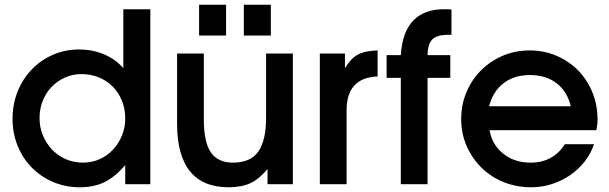

<svg xmlns="http://www.w3.org/2000/svg" viewBox="-20 -778 2574 811"><path d="M33 -276Q33 -338 54.5 -391.5Q76 -445 114 -484.5Q152 -524 203.5 -546.5Q255 -569 314 -569Q371 -569 419.5 -548.5Q468 -528 501 -490V-739H615V0H509V-81Q468 -32 423 -9.5Q378 13 317 13Q257 13 205 -9Q153 -31 114.5 -70Q76 -109 54.5 -162Q33 -215 33 -276ZM147 -279Q147 -240 161.5 -205.5Q176 -171 200.5 -145.5Q225 -120 258.5 -105.5Q292 -91 331 -91Q368 -91 400.5 -105.5Q433 -120 457 -145.5Q481 -171 495 -205Q509 -239 509 -278Q509 -318 495 -352.5Q481 -387 456.5 -412Q432 -437 398 -451Q364 -465 324 -465Q287 -465 254.5 -450.5Q222 -436 198 -411Q174 -386 160.5 -352Q147 -318 147 -279Z M821 -758H935V-628H821ZM1010 -758H1124V-628H1010ZM1110 -64Q1075 -22 1038 -4.5Q1001 13 946 13Q837 13 782.5 -54.5Q728 -122 728 -255V-552H841V-273Q841 -178 870.5 -134.5Q900 -91 965 -91Q1037 -91 1070.5 -137Q1104 -183 1104 -284V-552H1217V0H1110Z M1331 -552H1437V-490Q1450 -511 1463 -525Q1476 -539 1492 -547.5Q1508 -556 1528 -560Q1548 -564 1575 -565V-455Q1444 -450 1444 -312V0H1331Z M1673 -449H1613V-545H1673Q1679 -642 1725 -690.5Q1771 -739 1855 -739Q1862 -739 1869 -739Q1876 -739 1887 -738V-631H1874Q1826 -631 1806.5 -612Q1787 -593 1786 -545H1882V-449H1786V0H1673Z M2489 -169Q2476 -129 2449.5 -95.5Q2423 -62 2388 -38Q2353 -14 2311 -0.5Q2269 13 2224 13Q2161 13 2107 -9Q2053 -31 2013.5 -70Q1974 -109 1951 -161.5Q1928 -214 1928 -275Q1928 -336 1950.5 -389Q1973 -442 2012 -481Q2051 -520 2103.5 -542.5Q2156 -565 2217 -565Q2278 -565 2330.5 -542.5Q2383 -520 2421.5 -481Q2460 -442 2482 -388.5Q2504 -335 2504 -273Q2504 -259 2502.5 -249.5Q2501 -240 2499 -228H2048Q2058 -167 2105.5 -129Q2153 -91 2221 -91Q2316 -91 2366 -169ZM2391 -329Q2376 -392 2331 -426.5Q2286 -461 2218 -461Q2152 -461 2107 -426.5Q2062 -392 2046 -329Z"/></svg>

Font: Involve SemiBold
Style: Regular
Weight: 600
Designer: Stefan Peev
Foundry: Context Ltd.
Version: Version 1.001